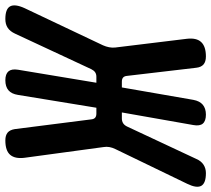

<svg xmlns="http://www.w3.org/2000/svg" viewBox="-116 -724 790 718"><g transform="rotate(90 279.0 -365.0)"><path d="M45.7 -26Q37.3 -7.8 24.1 1.1Q10.8 10 -8.7 10Q-46.7 10 -56.3 -8Q-65.9 -26 -49.5 -62L89.4 -355.1Q94.4 -366.5 96.6 -377.6Q98.8 -388.7 97.8 -400.1L65.1 -668.4Q60.8 -704.7 77.3 -722.3Q93.8 -740 131.1 -740Q150.6 -740 161 -731.1Q171.4 -722.2 173.4 -703.7L203.9 -444Q204.9 -434.7 210.2 -430.2Q215.5 -425.7 225.2 -425.7H247L293.4 -692.9Q297.8 -716.8 311.7 -728.4Q325.7 -740 348.6 -740Q372.5 -740 382.3 -728.4Q392 -716.8 387.6 -692.9L340.5 -425.7H362.9Q372.9 -425.7 380.4 -430.2Q387.9 -434.7 392.9 -444.7L514.5 -704.4Q522.2 -722.2 535.9 -731.1Q549.7 -740 567.5 -740Q605.1 -740 614.9 -722.7Q624.6 -705.4 607.2 -669.8L477.7 -401.9Q472 -390.5 470 -379.4Q468 -368.3 470 -356.9L510.1 -61.3Q514.4 -26 498.9 -8Q483.4 10 445.1 10Q426.3 10 416 1.6Q405.8 -6.8 402.8 -25.3L366.3 -312.1Q365.3 -321.4 360 -325.9Q354.7 -330.4 344.7 -330.4H322.9L274.9 -37.1Q271.2 -13.2 257.6 -1.6Q244 10 220.1 10Q196.9 10 186.9 -1.6Q177 -13.2 180.7 -37.1L229.4 -330.4H207Q197.3 -330.4 190.5 -325.9Q183.7 -321.4 178.7 -311.4Z"/></g></svg>

Font: Maple Mono
Style: Italic
Weight: 400
Italic angle: -10°
Monospace: yes
Designer: subframe7536
Version: Version 7.300